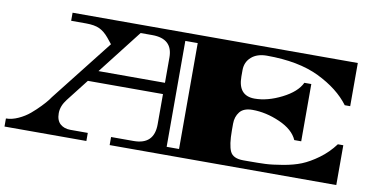

<svg xmlns="http://www.w3.org/2000/svg" viewBox="-80 -829 1978 1007"><g transform="rotate(10 909.5 -325.0)"><path d="M234 -650H1753V-420H1724Q1666 -498 1556 -551.5Q1446 -605 1277 -605Q1225 -605 1194.5 -578Q1164 -551 1164 -508V-474Q1164 -372 1252 -372Q1320 -372 1395.5 -410Q1471 -448 1495 -499H1532V-194H1495Q1472 -247 1398 -279.5Q1324 -312 1252 -312Q1205 -312 1184.5 -286Q1164 -260 1164 -223V-187Q1164 -110 1179.5 -76.5Q1195 -43 1250 -43H1275Q1331 -43 1367 -44.5Q1403 -46 1459 -55.5Q1515 -65 1556 -81.5Q1597 -98 1643 -131.5Q1689 -165 1724 -212H1753V0H546V-43H666Q775 -43 775 -151V-312H375L283 -194Q254 -157 254 -118.5Q254 -80 275 -61.5Q296 -43 329 -43H422V0H-14V-43Q17 -43 51 -58.5Q85 -74 111 -96Q137 -118 159 -141Q181 -164 192.5 -179Q204 -194 204 -195L461 -522L436 -553Q412 -582 385.5 -594.5Q359 -607 313 -607H234ZM666 -607H604L421 -372H775V-507Q775 -607 666 -607ZM908 -43V-607H842V-43Z"/></g></svg>

Font: Diplomata
Style: Regular
Weight: 400
Width: 7
Designer: Eduardo Rodriguez Tunni
Foundry: Eduardo Rodriguez Tunni
Version: Version 1.001